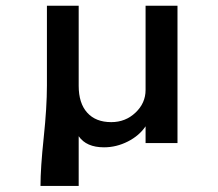

<svg xmlns="http://www.w3.org/2000/svg" viewBox="-20 -485 740 651"><path d="M117.3 145.5Q117.3 84.5 128.2 -18.4Q139.1 -121.4 139.1 -195V-465.5H246.8V-194.1Q246.8 -135 275.7 -103Q304.5 -70.9 357.3 -70.9Q405.5 -70.9 439.5 -103.2Q473.6 -135.5 473.6 -180V-465.5H581.8V0H473.6V-56.8Q452.3 -25 413.4 -5.2Q374.5 14.5 332.7 14.5Q272.7 14.5 246.8 -23.2V145.5Z"/></svg>

Font: Spartan MB SemBd
Style: Regular
Weight: 600
Designer: Matt Bailey, Mirko Velimirovic
Foundry: Matt Bailey
Version: Version 1.005